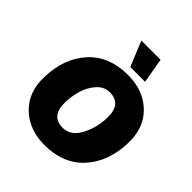

<svg xmlns="http://www.w3.org/2000/svg" viewBox="-237 -1036 1201 1201"><g transform="rotate(45 364.0 -435.5)"><path d="M489 -881 518 -715H387L319 -881ZM352 10Q217 10 131.5 -72Q46 -154 51 -294Q57 -463 152 -566.5Q247 -670 413 -670Q549 -670 634 -588Q719 -506 714 -366Q708 -198 613 -94Q518 10 352 10ZM357 -147Q428 -147 469 -225.5Q510 -304 510 -397Q510 -513 408 -513Q359 -513 323 -472.5Q287 -432 271 -376.5Q255 -321 255 -263Q255 -147 357 -147Z"/></g></svg>

Font: Elaine Sans ExtraBold
Style: Italic
Weight: 800
Italic angle: -13°
Designer: Wei Huang
Foundry: Wei Huang
Version: Version 2.001;December 24, 2019;FontCreator 12.0.0.2547 64-b